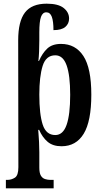

<svg xmlns="http://www.w3.org/2000/svg" viewBox="-20 -785 556 1045"><path d="M12 240V194H21Q42 194 61 182Q80 170 80 125L79 -566Q79 -669 116 -717Q153 -765 234 -765Q297 -765 326.5 -741.5Q356 -718 356 -684Q356 -656 335.5 -638.5Q315 -621 271 -621Q271 -669 262 -693.5Q253 -718 232 -718Q212 -718 203 -693Q194 -668 194 -609V-567Q194 -498 189 -453H192Q210 -495 237 -520.5Q264 -546 312 -546Q391 -546 434 -480Q477 -414 477 -270Q477 -125 435.5 -57Q394 11 315 11Q268 11 239.5 -13Q211 -37 193 -78H188Q188 -76 189.5 -58Q191 -40 192.5 -12.5Q194 15 194 43V127Q194 157 202.5 171Q211 185 225 189.5Q239 194 253 194H272V240ZM281 -50Q323 -50 342.5 -105.5Q362 -161 362 -269Q362 -375 342.5 -429.5Q323 -484 281 -484Q230 -484 212 -426Q194 -368 194 -270Q194 -163 212.5 -106.5Q231 -50 281 -50Z"/></svg>

Font: Noto Serif ExtraCondensed SemiBold
Style: Regular
Weight: 600
Width: 2
Designer: Monotype Design Team
Foundry: Monotype Imaging Inc.
Version: Version 2.015; ttfautohint (v1.8.4.7-5d5b)